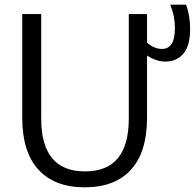

<svg xmlns="http://www.w3.org/2000/svg" viewBox="-20 -790 837 820"><path d="M775 -770Q792 -722 792 -667Q792 -594 763 -560.5Q734 -527 687 -527Q646 -527 608 -553V-287Q608 -141 539.5 -65.5Q471 10 342 10Q213 10 144 -65.5Q75 -141 75 -287V-730H156V-283Q156 -58 343 -58Q530 -58 530 -283V-730H608V-608Q638 -581 672 -581Q727 -581 727 -670Q727 -722 707 -770Z"/></svg>

Font: Mplus 1p
Style: Regular
Weight: 400
Version: Version 1.061